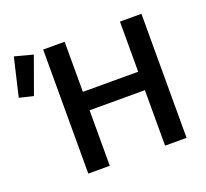

<svg xmlns="http://www.w3.org/2000/svg" viewBox="-134 -860 1084 1008"><g transform="rotate(-20 408.0 -356.0)"><path d="M195 0V-693H315V-413H624V-693H744V0H624V-310H315V0ZM66 -480 -12 -499 38 -712 140 -685Z"/></g></svg>

Font: Ubuntu Sans SemiBold
Style: Regular
Weight: 600
Designer: Dalton Maag Ltd
Foundry: Dalton Maag Ltd
Version: Version 1.006; ttfautohint (v1.8.4.7-5d5b)